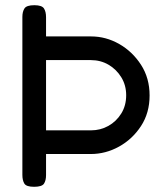

<svg xmlns="http://www.w3.org/2000/svg" viewBox="-20 -708 633 738"><path d="M111 10Q81 10 73.5 -2.5Q66 -15 66 -36V-643Q66 -663 74 -675.5Q82 -688 112 -688Q141 -688 149 -675.5Q157 -663 157 -642V-568H330Q387 -568 438 -539Q489 -510 522 -459Q555 -408 555 -341Q555 -274 522 -223.5Q489 -173 437.5 -144.5Q386 -116 329 -116H157V-35Q157 -14 149 -2Q141 10 111 10ZM157 -207H330Q366 -207 396.5 -224Q427 -241 446 -271.5Q465 -302 465 -342Q465 -380 446.5 -410.5Q428 -441 397.5 -459Q367 -477 329 -477H157Z"/></svg>

Font: Fredoka
Style: Regular
Weight: 400
Designer: Ben Nathan
Foundry: Milena B. Brandão, Ben Nathan
Version: Version 2.001